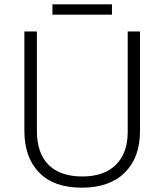

<svg xmlns="http://www.w3.org/2000/svg" viewBox="-20 -860 762 890"><path d="M629 -252Q629 -130 558.5 -60Q488 10 359 10Q230 10 161.5 -60Q93 -130 93 -254V-714H151V-254Q151 -150 205 -96Q259 -42 362 -42Q463 -42 517.5 -96.5Q572 -151 572 -248V-714H629ZM499 -840V-792H223V-840Z"/></svg>

Font: Noto Traditional Nushu Light
Style: Regular
Weight: 300
Designer: LIU Zhao
Foundry: LiuZhao Studio
Version: Version 2.003; ttfautohint (v1.8.4.7-5d5b)